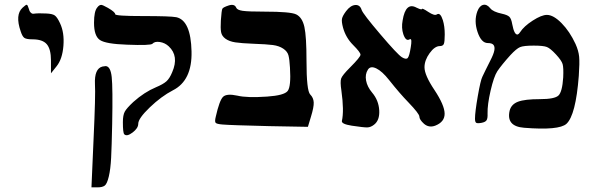

<svg xmlns="http://www.w3.org/2000/svg" viewBox="-20 -776 2558 825"><path d="M199 -516Q199 -565 181 -586Q163 -607 120 -607Q94 -607 85 -613Q76 -619 69 -641Q44 -713 77 -743Q91 -756 95 -755.5Q99 -755 104 -738Q106 -728 112 -722Q118 -716 124 -717Q145 -720 179 -718Q205 -717 215.5 -709.5Q226 -702 238 -676Q257 -636 252.5 -579Q248 -522 223 -491L199 -461Z M415 -755Q406 -755 398 -744Q384 -728 384 -678Q384 -621 409.5 -604Q435 -587 526 -584Q627 -580 635 -588Q645 -599 667 -595.5Q689 -592 705 -577Q750 -535 720 -466Q709 -439 695 -426.5Q681 -414 650 -401Q600 -380 553 -338Q524 -311 516 -296Q508 -281 508 -251Q508 -205 514 -199Q525 -188 549.5 -206.5Q574 -225 574 -244Q574 -267 623.5 -314.5Q673 -362 723 -388Q806 -430 803 -555Q800 -688 738 -702Q713 -707 593 -707Q475 -707 475 -715Q475 -724 444 -742Q421 -755 415 -755ZM434 -492Q430 -492 420 -490Q385 -481 388 -414Q391 -370 382 -177L373 29H400Q420 29 430 21.5Q440 14 447.5 -17.5Q455 -49 457.5 -97.5Q460 -146 462 -243Q465 -399 460 -445Q455 -491 434 -492Z M936 -241Q911 -243 906.5 -248.5Q902 -254 907 -274Q923 -345 938.5 -360Q954 -375 1000 -365Q1041 -355 1128 -361Q1201 -366 1216 -385Q1231 -404 1226 -485Q1224 -521 1219.5 -538Q1215 -555 1197 -567Q1179 -579 1152.5 -582.5Q1126 -586 1069 -588Q1017 -590 991 -594Q965 -598 949 -609.5Q933 -621 930 -638Q927 -655 929 -688Q932 -732 935.5 -738.5Q939 -745 964 -753Q988 -760 995 -743Q999 -733 1022.5 -729.5Q1046 -726 1117 -726Q1229 -726 1253 -714Q1279 -701 1288 -660Q1297 -619 1297 -515Q1297 -386 1313 -370Q1327 -356 1328 -336Q1329 -316 1316 -274L1303 -231L1138 -234Q969 -238 936 -241Z M1491 -236Q1447 -243 1449 -256Q1459 -300 1447 -386Q1441 -425 1446 -439Q1451 -453 1484 -486Q1529 -531 1529 -541Q1529 -551 1497 -583Q1466 -614 1454 -657Q1447 -683 1449.5 -695.5Q1452 -708 1467 -728Q1486 -753 1506.5 -754.5Q1527 -756 1534 -733Q1540 -716 1614 -629Q1688 -542 1707 -530Q1725 -519 1732 -527Q1739 -535 1745 -573Q1751 -609 1743 -608Q1742 -608 1740 -607Q1724 -597 1713 -629Q1704 -656 1710 -688Q1723 -769 1770 -743Q1776 -740 1781.5 -738Q1787 -736 1790 -736Q1793 -736 1793 -737Q1793 -743 1820 -725Q1847 -707 1857 -714Q1872 -724 1883 -689Q1891 -663 1891 -628Q1891 -596 1887 -587Q1883 -578 1870 -578Q1848 -578 1826 -547.5Q1804 -517 1804 -487Q1804 -453 1847 -389Q1890 -324 1890.5 -288Q1891 -252 1850 -236Q1823 -226 1802 -244Q1782 -262 1782 -275Q1782 -287 1735 -336Q1698 -374 1652 -432Q1622 -470 1597 -482Q1572 -494 1561 -477Q1548 -457 1553 -430Q1558 -403 1579 -378Q1607 -345 1609.5 -302Q1612 -259 1587 -240Q1573 -229 1558.5 -228.5Q1544 -228 1491 -236Z M2232 -227Q2154 -233 2170 -301Q2177 -328 2206 -339Q2235 -350 2300 -350Q2363 -350 2379.5 -365.5Q2396 -381 2400 -443Q2402 -485 2397.5 -500.5Q2393 -516 2369 -542Q2345 -568 2330 -574Q2315 -580 2273 -580Q2230 -580 2214.5 -573.5Q2199 -567 2173 -539Q2136 -498 2117 -470Q2102 -447 2088 -386.5Q2074 -326 2075 -288Q2076 -267 2070.5 -259Q2065 -251 2048 -248Q2031 -245 2026 -248.5Q2021 -252 2021 -266Q2021 -294 2033 -363Q2045 -432 2053 -447Q2054 -450 2066.5 -475Q2079 -500 2087 -516Q2101 -543 2104 -559Q2107 -575 2100.5 -583Q2094 -591 2076 -591Q2048 -591 2032 -638.5Q2016 -686 2031 -727Q2040 -751 2056 -755Q2072 -759 2087 -740Q2099 -725 2137 -717Q2160 -712 2168.5 -704Q2177 -696 2181 -672Q2190 -624 2205 -628Q2210 -630 2215 -638Q2231 -663 2269 -687.5Q2307 -712 2330 -712Q2358 -712 2393 -676.5Q2428 -641 2453 -587Q2466 -558 2468.5 -532.5Q2471 -507 2467 -450Q2454 -281 2414 -244Q2382 -215 2232 -227Z"/></svg>

Font: Daniel
Style: Regular
Weight: 400
Version: Version 1.1